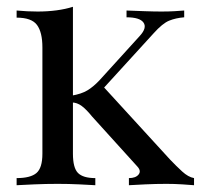

<svg xmlns="http://www.w3.org/2000/svg" viewBox="-20 -546 603 566"><path d="M523 -515V-495Q498 -493 478.5 -485Q459 -477 433 -448L287 -288L481 -76Q499 -57 517 -40.5Q535 -24 552 -21V0Q541 -1 517.5 -2.5Q494 -4 471 -4Q440 -4 408 -2.5Q376 -1 360 0V-21Q380 -21 388.5 -31.5Q397 -42 385 -55L251 -203Q235 -223 221 -233.5Q207 -244 191 -244V-264Q220 -269 237.5 -279.5Q255 -290 273 -309L392 -440Q414 -464 403 -479.5Q392 -495 353 -495V-515Q379 -514 406.5 -513Q434 -512 456 -512Q478 -512 494 -513Q510 -514 523 -515ZM195 -526V-93Q195 -51 210 -36Q225 -21 261 -21V0Q245 -1 213.5 -2.5Q182 -4 150 -4Q116 -4 81 -2.5Q46 -1 29 0V-21Q70 -21 87.5 -36Q105 -51 105 -93V-406Q105 -451 89 -472.5Q73 -494 29 -494V-515Q61 -512 91 -512Q120 -512 146.5 -515.5Q173 -519 195 -526Z"/></svg>

Font: Playfair Display
Style: Regular
Weight: 400
Designer: Claus Eggers Sørensen
Foundry: Claus Eggers Sørensen
Version: Version 1.203